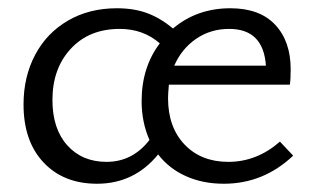

<svg xmlns="http://www.w3.org/2000/svg" viewBox="-20 -440 766 465"><path d="M690 -63Q618 5 522 5Q471 5 430 -13.5Q389 -32 363 -66Q305 5 215 5Q134 5 85.5 -46.5Q37 -98 37 -187Q37 -254 65 -307Q93 -360 144.5 -390Q196 -420 263 -420Q305 -420 337 -408Q369 -396 399 -371Q457 -420 538 -420Q609 -420 646.5 -380Q684 -340 684 -272Q684 -248 682 -235H389Q387 -213 387 -202Q387 -132 427 -90Q467 -48 533 -48Q602 -48 658 -97ZM342 -101Q323 -144 323 -195Q323 -277 367 -335Q327 -370 270 -370Q196 -370 151.5 -322Q107 -274 107 -198Q107 -128 143 -88Q179 -48 238 -48Q301 -48 342 -101ZM402 -281H624Q618 -370 535 -370Q490 -370 455 -346Q420 -322 402 -281Z"/></svg>

Font: Ysabeau Infant
Style: Regular
Weight: 400
Designer: Christian Thalmann (Catharsis Fonts)
Version: Version 0.003